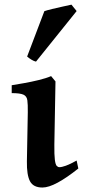

<svg xmlns="http://www.w3.org/2000/svg" viewBox="-20 -799 368 833"><path d="M319.8 -67.9Q269.5 -27.8 230.2 -6.6Q190.9 14.6 164.1 14.6Q124.5 14.6 110.1 -12.7Q95.7 -40 96.7 -99.1L100.6 -312Q101.1 -346.2 98.6 -364Q96.2 -381.8 81.5 -388.4Q66.9 -395 30.8 -395V-429.2Q51.8 -432.6 83.7 -438.2Q115.7 -443.8 147.9 -451.7Q180.2 -459.5 201.7 -468.8L220.7 -445.8L215.8 -171.4Q215.3 -126.5 218 -105.7Q220.7 -85 226.1 -79.3Q231.4 -73.7 237.8 -73.7Q248 -73.7 265.9 -80.1Q283.7 -86.4 312.5 -102.5ZM136.2 -531.7Q127.9 -533.2 116.9 -539.8Q106 -546.4 97.7 -553.7L172.4 -750.5Q183.1 -754.4 206.3 -760Q229.5 -765.6 253.4 -770.8Q277.3 -775.9 290 -778.8L312.5 -751Z"/></svg>

Font: Gentium Plus
Style: Bold
Weight: 700
Designer: Victor Gaultney, Annie Olsen, Iska Routamaa, Becca Hirsbrunner
Foundry: SIL International
Version: Version 6.101